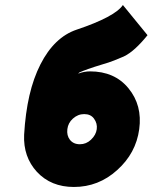

<svg xmlns="http://www.w3.org/2000/svg" viewBox="-20 -732 607 764"><path d="M469 -712Q437 -665 285 -614Q196 -584 141 -476Q113 -421 97 -351.5Q81 -282 76 -196Q72 -108 127 -48Q183 12 274 12Q372 12 446 -55Q521 -122 534 -218Q547 -313 491 -381Q436 -448 338 -448Q315 -448 291 -439Q292 -440 294 -442Q296 -444 299 -445Q310 -450 331 -457.5Q352 -465 385 -475Q413 -483 434.5 -491.5Q456 -500 472 -507Q495 -518 518.5 -539.5Q542 -561 567 -592ZM315 -278Q341 -278 354 -260Q368 -241 365 -218Q362 -195 342 -176Q323 -158 298 -158Q272 -158 258 -176Q245 -193 248 -218Q251 -243 270 -260Q290 -278 315 -278Z"/></svg>

Font: Unageo
Style: Black-Italic
Weight: 900
Designer: Richard Sepsi
Foundry: Richard Sepsi
Version: Version 2.000